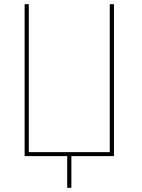

<svg xmlns="http://www.w3.org/2000/svg" viewBox="-20 -748 682 920"><path d="M506 0V-728H526V0ZM302 152V-19H322V152ZM109 0V-19H518V0ZM98 0V-728H118V0Z"/></svg>

Font: Murecho Thin
Style: Regular
Weight: 100
Designer: Neil Summerour
Foundry: Positype
Version: Version 1.010